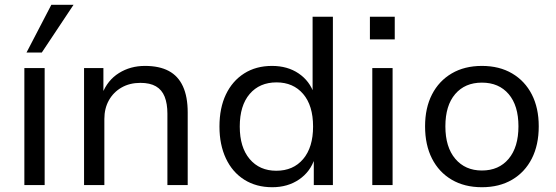

<svg xmlns="http://www.w3.org/2000/svg" viewBox="-20 -775 2329 804"><path d="M82 0V-490H167V0ZM91 -555 195 -755H288L155 -555Z M332 0V-490H413V-382H408Q430 -439 478 -469Q526 -499 587 -499Q647 -499 686.5 -478Q726 -457 746 -413.5Q766 -370 766 -304V0H681V-299Q681 -341 669.5 -370Q658 -399 633 -413.5Q608 -428 568 -428Q523 -428 489 -408.5Q455 -389 436 -355Q417 -321 417 -277V0Z M1120 9Q1053 9 1003 -22.5Q953 -54 926 -111.5Q899 -169 899 -245Q899 -323 926 -379.5Q953 -436 1002.5 -467.5Q1052 -499 1119 -499Q1184 -499 1230.5 -467.5Q1277 -436 1295 -382H1289V-705H1374V0H1294V-112H1298Q1280 -56 1232.5 -23.5Q1185 9 1120 9ZM1137 -60Q1208 -60 1249.5 -109Q1291 -158 1291 -245Q1291 -333 1249.5 -381.5Q1208 -430 1138 -430Q1067 -430 1025.5 -381.5Q984 -333 984 -245Q984 -158 1025.5 -109Q1067 -60 1137 -60Z M1529 -610V-705H1633V-610ZM1539 0V-490H1624V0Z M1998 9Q1925 9 1871.5 -22.5Q1818 -54 1789 -111Q1760 -168 1760 -246Q1760 -323 1789 -379.5Q1818 -436 1871.5 -467.5Q1925 -499 1998 -499Q2071 -499 2124.5 -467.5Q2178 -436 2207 -379.5Q2236 -323 2236 -246Q2236 -168 2207 -111Q2178 -54 2124.5 -22.5Q2071 9 1998 9ZM1998 -61Q2069 -61 2110 -110Q2151 -159 2151 -246Q2151 -333 2110 -381Q2069 -429 1998 -429Q1927 -429 1886 -381Q1845 -333 1845 -246Q1845 -159 1886.5 -110Q1928 -61 1998 -61Z"/></svg>

Font: Nunito Sans 10pt
Style: Regular
Weight: 400
Designer: Vernon Adams
Foundry: Vernon Adams
Version: Version 3.101;gftools[0.9.27]